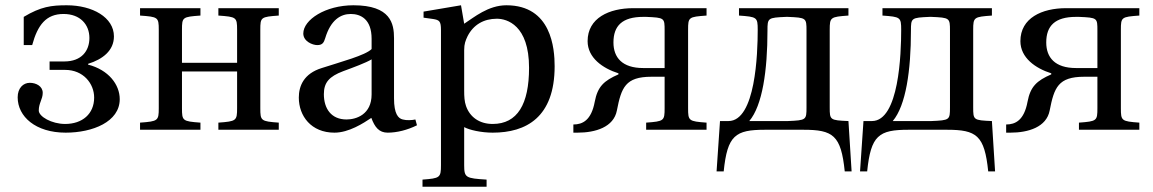

<svg xmlns="http://www.w3.org/2000/svg" viewBox="-20 -492 4370 728"><path d="M47 -123C47 -50 115 11 229 11C331 11 434 -30 434 -116C434 -171 392 -227 314 -247V-250C369 -267 412 -300 412 -354C412 -426 331 -472 233 -472C175 -472 135 -467 70 -428V-321H102C123 -398 155 -439 221 -439C284 -439 319 -399 319 -348C319 -299 289 -259 224 -259H168V-227H227C296 -227 337 -175 337 -122C337 -60 292 -22 227 -22C176 -22 127 -50 127 -73C127 -101 142 -116 142 -140C142 -165 117 -178 93 -178C68 -178 47 -158 47 -123Z M511 0H740V-27C672 -32 670 -34 670 -82V-221H879V-82C879 -34 876 -32 808 -27V0H1037V-27C969 -32 967 -34 967 -82V-379C967 -427 969 -428 1037 -433V-461H808V-433C876 -428 879 -427 879 -379V-254H670V-379C670 -427 672 -428 740 -433V-461H511V-433C579 -428 582 -427 582 -379V-82C582 -34 579 -32 511 -27Z M1113 -122C1113 -52 1160 11 1248 11C1303 11 1358 -25 1388 -45C1401 -10 1417 11 1450 11C1485 11 1525 1 1561 -17L1555 -39C1542 -36 1521 -35 1507 -39C1490 -43 1474 -60 1474 -119V-347C1474 -402 1462 -472 1320 -472C1214 -472 1130 -417 1130 -365C1130 -335 1165 -321 1183 -321C1203 -321 1208 -331 1213 -347C1234 -417 1272 -439 1310 -439C1347 -439 1389 -420 1389 -345V-306C1365 -282 1274 -258 1200 -234C1132 -213 1113 -166 1113 -122ZM1208 -135C1208 -179 1228 -202 1281 -222C1319 -236 1368 -254 1389 -267V-134C1389 -58 1331 -39 1294 -39C1236 -39 1208 -80 1208 -135Z M1582 189V216H1825V189C1746 184 1740 182 1740 134V-10C1760 1 1805 11 1848 11C1975 11 2083 -47 2083 -241C2083 -308 2071 -472 1900 -472C1831 -472 1777 -426 1740 -402L1728 -472L1586 -448V-425L1622 -420C1646 -416 1652 -412 1652 -378V134C1652 182 1648 184 1582 189ZM1740 -148V-302C1740 -326 1745 -338 1753 -355C1775 -398 1814 -421 1864 -421C1902 -421 1986 -397 1986 -235C1986 -97 1942 -22 1848 -22C1799 -22 1762 -47 1747 -90C1741 -107 1740 -126 1740 -148Z M2154 11H2170C2238 11 2307 -10 2319 -73C2336 -160 2351 -201 2450 -201H2500V-82C2500 -34 2498 -32 2430 -27V0H2659V-27C2591 -32 2589 -34 2589 -82V-379C2589 -427 2591 -428 2659 -433V-461H2381C2290 -461 2208 -424 2208 -336C2208 -273 2265 -233 2325 -214V-210C2270 -186 2246 -164 2235 -106C2222 -36 2189 -20 2154 -20ZM2306 -331C2306 -394 2339 -428 2419 -428H2430C2500 -425 2500 -424 2500 -376V-234H2419C2339 -234 2306 -274 2306 -331Z M2697 158H2724C2738 21 2768 0 2881 0H3026C3139 0 3169 21 3183 158H3209L3197 -33C3127 -36 3126 -37 3126 -85V-379C3126 -427 3129 -428 3197 -433V-461H2782V-433C2850 -428 2853 -427 2853 -379C2853 -290 2845 -33 2742 -33H2710ZM2821 -33C2871 -92 2890 -225 2890 -376C2890 -424 2891 -425 2961 -428H2967C3037 -425 3038 -424 3038 -376V-85C3038 -37 3037 -36 2967 -33Z M3241 158H3268C3282 21 3312 0 3425 0H3570C3683 0 3713 21 3727 158H3753L3741 -33C3671 -36 3670 -37 3670 -85V-379C3670 -427 3673 -428 3741 -433V-461H3326V-433C3394 -428 3397 -427 3397 -379C3397 -290 3389 -33 3286 -33H3254ZM3365 -33C3415 -92 3434 -225 3434 -376C3434 -424 3435 -425 3505 -428H3511C3581 -425 3582 -424 3582 -376V-85C3582 -37 3581 -36 3511 -33Z M3795 11H3811C3879 11 3948 -10 3960 -73C3977 -160 3992 -201 4091 -201H4141V-82C4141 -34 4139 -32 4071 -27V0H4300V-27C4232 -32 4230 -34 4230 -82V-379C4230 -427 4232 -428 4300 -433V-461H4022C3931 -461 3849 -424 3849 -336C3849 -273 3906 -233 3966 -214V-210C3911 -186 3887 -164 3876 -106C3863 -36 3830 -20 3795 -20ZM3947 -331C3947 -394 3980 -428 4060 -428H4071C4141 -425 4141 -424 4141 -376V-234H4060C3980 -234 3947 -274 3947 -331Z"/></svg>

Font: erewhon
Style: Regular
Weight: 400
Version: Version 1.0.0